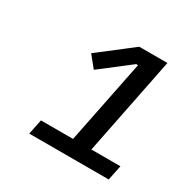

<svg xmlns="http://www.w3.org/2000/svg" viewBox="-97 -785 533 544"><g transform="rotate(30 169.5 -513.5)"><path d="M324 -329H64L74 -378H179L234 -651H228L132 -577L102 -614L211 -698H303L239 -378H334Z"/></g></svg>

Font: Aneliza
Style: Italic
Weight: 400
Italic angle: -11.31°
Designer: Mike Abbink, Paul van der Laan, Pieter van Rosmalen
Foundry: Bold Monday
Version: Version 3.0